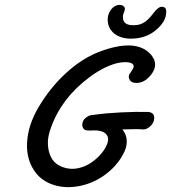

<svg xmlns="http://www.w3.org/2000/svg" viewBox="-20 -755 703 789"><path d="M647 -727.1Q663.1 -725.6 663.1 -709Q664.6 -668 621.1 -631.8Q580.1 -596.2 517.1 -596.2Q476.6 -596.2 449.2 -617.2Q425.8 -636.7 422.9 -667Q420.4 -695.8 438 -717.8Q452.6 -734.9 471.2 -734.9Q481 -734.9 487.1 -730Q493.2 -725.1 493.2 -717.8Q493.2 -712.9 488.3 -701.2Q483.4 -689.5 485.8 -676.8Q489.3 -655.3 517.1 -651.9Q547.9 -648.9 568.6 -660.6Q589.4 -672.4 610.8 -701.2Q631.3 -729 647 -727.1ZM329.1 -221.2Q318.8 -228 318.1 -240.5Q317.4 -252.9 326.2 -265.1Q342.8 -283.2 366.2 -283.2Q413.6 -290 478 -293.2Q542.5 -296.4 590.8 -294.9Q614.7 -291.5 613.8 -269Q612.8 -248 593.8 -232.9Q581.1 -222.7 566.9 -223.1Q548.3 -225.6 482.9 -223.1Q499 -203.6 500.7 -179.9Q502.4 -156.2 491.9 -133.3Q481.4 -110.4 466.6 -90.6Q451.7 -70.8 433.1 -54.2Q384.8 -11.2 325.7 4.9Q266.6 21 214.6 8.8Q162.6 -3.4 130.9 -40Q87.9 -92.3 91.1 -166.3Q94.2 -240.2 139.2 -315.9Q186 -394.5 250 -453.6Q314 -512.7 384.8 -541Q540 -600.6 601.1 -529.8Q633.8 -490.2 601.1 -448.2Q574.2 -414.1 541 -414.1Q518.1 -414.1 511.2 -430.2Q507.3 -438.5 511.2 -449.2Q522.5 -464.8 526.9 -473.9Q531.2 -482.9 527.8 -488.8Q522.5 -497.1 506.1 -499Q489.7 -501 466.6 -496.6Q443.4 -492.2 411.6 -477.1Q379.9 -461.9 348.1 -438Q233.9 -353.5 189.9 -231.9Q175.3 -192.9 176.8 -162.6Q178.2 -132.3 189.2 -110.1Q200.2 -87.9 220.9 -76.2Q241.7 -64.5 265.6 -61.8Q289.6 -59.1 317.1 -68.1Q344.7 -77.1 369.1 -97.2Q391.1 -115.2 405.8 -136.2Q420.4 -157.2 423.8 -176Q427.2 -194.8 412.6 -207.3Q397.9 -219.7 365.2 -219.2Q336.9 -217.3 329.1 -221.2Z"/></svg>

Font: Florida Vibes
Style: Regular
Weight: 400
Italic angle: -30°
Designer: Turbologo.com
Foundry: Turbologo.com
Version: Version 1.000;hotconv 1.0.109;makeotfexe 2.5.65596